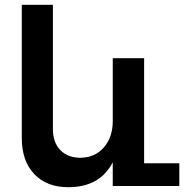

<svg xmlns="http://www.w3.org/2000/svg" viewBox="-20 -777 811 802"><path d="M729 -95V0H451V-99Q397 5 265 5Q175 5 123 -50Q71 -105 71 -200V-757H201V-238Q201 -182 232 -150Q263 -118 316 -118Q378 -119 414.5 -162Q451 -205 451 -271V-534H582V-95Z"/></svg>

Font: Montserrat arm2 Medium
Style: Regular
Weight: 500
Designer: Julieta Ulanovsky
Foundry: Julieta Ulanovsky
Version: Version 6.000